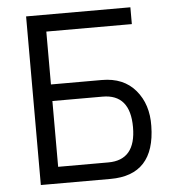

<svg xmlns="http://www.w3.org/2000/svg" viewBox="-51 -739 702 785"><g transform="rotate(-5 300.5 -346.0)"><path d="M513 -692V-623H162V-406H371Q460 -406 509 -348Q558 -290 556 -201Q553 0 371 0H85V-692ZM162 -338V-68H368Q481 -68 481 -203Q481 -338 368 -338Z"/></g></svg>

Font: Titillium Web[RUS by Daymarius]
Style: Regular
Weight: 400
Designer: Cyrillization by Daymarius
Foundry: Cyrillization by Daymarius
Version: Version 1.002 September 11, 2018